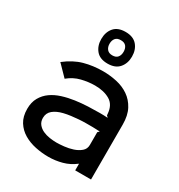

<svg xmlns="http://www.w3.org/2000/svg" viewBox="-214 -1073 1148 1229"><g transform="rotate(30 360.0 -459.0)"><path d="M469 -812Q469 -762 440.5 -728.5Q412 -695 355 -695Q298 -695 270 -728.5Q242 -762 242 -812Q242 -863 270 -896Q298 -929 355 -929Q412 -929 440.5 -896Q469 -863 469 -812ZM635 -406V0H518V-48H516Q475 -16 425.5 -2.5Q376 11 325 11Q277 11 229 1Q181 -9 142 -32Q103 -55 79 -93Q55 -131 55 -188Q55 -237 75 -272Q95 -307 127.5 -330Q160 -353 203 -366.5Q246 -380 292.5 -386.5Q339 -393 385 -395Q431 -397 471 -397Q483 -397 502 -396.5Q521 -396 530 -395L518 -407Q517 -409 517.5 -413.5Q518 -418 517 -419Q512 -482 467.5 -508Q423 -534 357 -534Q309 -534 258.5 -521.5Q208 -509 166 -474L89 -553Q153 -603 218 -621Q283 -639 357 -639Q408 -639 458 -628Q508 -617 547.5 -590Q587 -563 611 -518Q635 -473 635 -406ZM407 -812Q407 -837 394.5 -852.5Q382 -868 355 -868Q328 -868 315.5 -852.5Q303 -837 303 -812Q303 -788 316 -772Q329 -756 355 -756Q382 -756 394.5 -771.5Q407 -787 407 -812ZM530 -294Q522 -294 504.5 -295Q487 -296 476 -296Q454 -296 428.5 -296Q403 -296 376 -294Q349 -292 321.5 -288.5Q294 -285 269 -279Q224 -268 197.5 -246Q171 -224 171 -188Q171 -160 186 -141.5Q201 -123 224 -112.5Q247 -102 274 -98Q301 -94 325 -94Q347 -94 380 -97.5Q413 -101 443.5 -111Q474 -121 496 -139.5Q518 -158 518 -188V-282Z"/></g></svg>

Font: Sinkin Sans 500 Medium
Style: 500 Medium
Weight: 500
Designer: Keith Bates
Foundry: K-Type
Version: Sinkin Sans (version 1.0)  by Keith Bates   •   © 2014   www